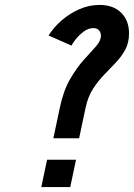

<svg xmlns="http://www.w3.org/2000/svg" viewBox="-20 -759 544 779"><path d="M196.5 -198H301L327.5 -323Q337 -367 357.5 -398.8Q378 -430.5 402.8 -456Q427.5 -481.5 450.5 -505.8Q473.5 -530 488.5 -558Q503.5 -586 503.5 -623.5Q503.5 -675.5 471.8 -707.2Q440 -739 383.5 -739Q342 -739 302.8 -722Q263.5 -705 231 -677Q198.5 -649 177 -615L270 -574Q275 -584.5 288.5 -601.2Q302 -618 320.5 -631.5Q339 -645 358.5 -645Q374.5 -645 382 -635.5Q389.5 -626 389.5 -614.5Q389.5 -593.5 369.5 -571Q349.5 -548.5 320.8 -517Q292 -485.5 264.8 -438.8Q237.5 -392 223 -323ZM147.5 0H265L288.5 -111H171Z"/></svg>

Font: League Gothic SemiExpanded Italic
Style: Regular
Weight: 400
Width: 6
Designer: The League of Moveable Type
Version: Version 1.600; ttfautohint (v1.8.3)